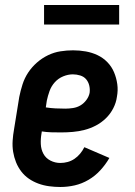

<svg xmlns="http://www.w3.org/2000/svg" viewBox="-20 -739 540 767"><path d="M221 8Q199 8 176.5 5Q154 2 133.5 -5.5Q113 -13 95.5 -25Q78 -37 65 -54Q52 -71 44 -91Q36 -111 32.5 -132.5Q29 -154 30.5 -177Q32 -200 36 -222L57 -352Q62 -377 70 -402Q78 -427 92.5 -449Q107 -471 127.5 -489Q148 -507 172 -518.5Q196 -530 221.5 -534Q247 -538 272 -538Q298 -538 323 -533.5Q348 -529 370 -518.5Q392 -508 409 -490.5Q426 -473 435.5 -450.5Q445 -428 448.5 -403Q452 -378 447 -352Q444 -329 432.5 -306.5Q421 -284 403 -266.5Q385 -249 363 -237.5Q341 -226 317.5 -220Q294 -214 270.5 -212Q247 -210 224 -210Q204 -210 185 -210.5Q166 -211 147 -214L146 -207Q142 -185 143 -163.5Q144 -142 153.5 -124.5Q163 -107 181.5 -97.5Q200 -88 221 -88Q236 -88 250.5 -92Q265 -96 277.5 -104.5Q290 -113 300 -125Q310 -137 317 -151L417 -108Q402 -82 381 -59Q360 -36 333.5 -20.5Q307 -5 278.5 1.5Q250 8 221 8ZM241 -305Q256 -305 272 -307.5Q288 -310 301.5 -318Q315 -326 325 -339.5Q335 -353 338 -368Q340 -383 336.5 -397.5Q333 -412 324 -422.5Q315 -433 300.5 -437.5Q286 -442 271 -442Q252 -442 232.5 -434Q213 -426 199 -410.5Q185 -395 178 -375.5Q171 -356 167 -337L163 -310Q182 -307 201.5 -306Q221 -305 241 -305ZM156 -641V-719H456V-641Z"/></svg>

Font: Iosevka Slab
Style: Bold Italic
Weight: 700
Italic angle: -9°
Monospace: yes
Designer: Belleve Invis
Foundry: Belleve Invis
Version: Version 11.1.0; ttfautohint (v1.8.3)